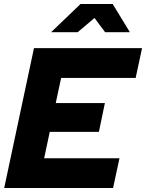

<svg xmlns="http://www.w3.org/2000/svg" viewBox="-20 -941 731 961"><path d="M1 0ZM1 0 150 -700H691L659 -551H286L259 -425H505L475 -281H229L201 -149H578L546 0ZM506 -780 453 -851 369 -780H236L383 -921H544L630 -780Z"/></svg>

Font: Rosa Sans Black
Style: Italic
Weight: 900
Italic angle: -12°
Designer: Pentagram / MCKL
Foundry: Pentagram / MCKL
Version: Version 1.005;September 16, 2019;FontCreator 11.5.0.2425 64-